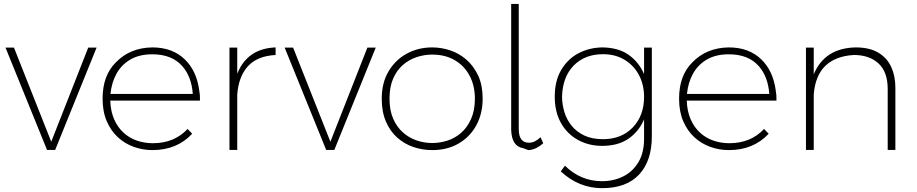

<svg xmlns="http://www.w3.org/2000/svg" viewBox="-20 -762 4660 976"><path d="M260.5 0H219L8 -520H51L240.5 -41.5L428.5 -520H471Z M755 1Q706.5 1 660.8 -15.2Q615 -31.5 579.5 -64Q544 -96.5 522.8 -145.5Q501.5 -194.5 501.5 -260.5Q501.5 -378 568.5 -444.5Q640.5 -519.5 754.5 -521Q857 -521 919.5 -460Q979 -402.5 992.5 -304.5Q995 -291.5 996 -278.5L996.5 -250.5H540.5Q542.5 -195.5 560.5 -155Q578.5 -114.5 608 -87.5Q637.5 -60.5 676 -47.2Q714.5 -34 757 -34Q866 -34 933.5 -106.5L957 -82Q879 1 755 1ZM960 -284.5Q954 -371 907.5 -425Q854.5 -486 754.5 -486Q689 -486 643.8 -460Q598.5 -434 573 -388.8Q547.5 -343.5 541.5 -284.5Z M1186 0H1146.5V-520H1186V-387Q1237 -515.5 1381 -521V-482.5Q1288 -477.5 1240.5 -425.5Q1193 -373.5 1186 -282Z M1679.5 0H1638L1427 -520H1470L1659.5 -41.5L1847.5 -520H1890Z M2177 1Q2128 1 2082 -14.5Q2036 -30 1999.8 -62Q1963.5 -94 1942 -143.5Q1920.5 -193 1920.5 -260.5Q1920.5 -340.5 1955 -399Q1989.5 -457.5 2047.5 -489.2Q2105.5 -521 2177 -521Q2222 -521 2267 -506.5Q2312 -492 2349.5 -460Q2387 -428 2411.5 -376.5Q2433.5 -327 2433.5 -260.5Q2433.5 -185 2401.8 -126Q2370 -67 2312.2 -33Q2254.5 1 2177 1ZM2177 -35Q2216.5 -35 2254.5 -47.2Q2292.5 -59.5 2323.8 -86.5Q2355 -113.5 2374.5 -157Q2394 -200.5 2394 -260.5Q2394 -326 2367.5 -376.5Q2341 -427 2292.2 -455.8Q2243.5 -484.5 2177 -484.5Q2137 -484.5 2098.2 -471.8Q2059.5 -459 2028.2 -432Q1997 -405 1978.5 -362.5Q1960 -320 1960 -260.5Q1960 -201.5 1978.5 -159Q1997 -116.5 2028 -89Q2059 -61.5 2097.8 -48.2Q2136.5 -35 2177 -35Z M2665 1 2664.5 0.5Q2662 -1 2655 -3Q2648 -5 2638.5 -9Q2581 -18.5 2578.5 -102V-742H2617V-105Q2617 -36.5 2669.5 -36.5Q2699 -36.5 2727.5 -64.5L2741.5 -34Q2702 1 2663.5 1Z M3041 194.5Q2922 194.5 2830.5 109L2852 80.5Q2932 159 3040 159Q3099 159 3147.5 135Q3196 111 3225 63Q3254 15 3254 -56.5V-155Q3227 -92.5 3174.2 -56.5Q3121.5 -20.5 3041 -20.5Q2973 -20.5 2918.2 -50.5Q2863.5 -80.5 2831.8 -136.5Q2800 -192.5 2800 -270.5Q2800 -351 2832.8 -406.5Q2865.5 -462 2919.8 -490.8Q2974 -519.5 3040 -521Q3122 -520.5 3174.5 -484Q3227 -447.5 3254 -385.5V-520H3293.5V-69Q3293.5 56 3228.8 125.2Q3164 194.5 3041 194.5ZM3045.5 -54.5Q3139 -54.5 3196.5 -114.2Q3254 -174 3254 -269.5Q3254 -331.5 3228 -380.5Q3202 -429.5 3155 -458Q3108 -486.5 3045.5 -486.5Q2952.5 -486.5 2896 -428.5Q2839.5 -370.5 2837 -269.5Q2837.5 -230.5 2849 -192.5Q2860.5 -154.5 2885.2 -123.5Q2910 -92.5 2949.5 -73.5Q2989 -54.5 3045.5 -54.5Z M3685.5 1Q3637 1 3591.2 -15.2Q3545.5 -31.5 3510 -64Q3474.5 -96.5 3453.2 -145.5Q3432 -194.5 3432 -260.5Q3432 -378 3499 -444.5Q3571 -519.5 3685 -521Q3787.5 -521 3850 -460Q3909.5 -402.5 3923 -304.5Q3925.5 -291.5 3926.5 -278.5L3927 -250.5H3471Q3473 -195.5 3491 -155Q3509 -114.5 3538.5 -87.5Q3568 -60.5 3606.5 -47.2Q3645 -34 3687.5 -34Q3796.5 -34 3864 -106.5L3887.5 -82Q3809.5 1 3685.5 1ZM3890.5 -284.5Q3884.5 -371 3838 -425Q3785 -486 3685 -486Q3619.5 -486 3574.2 -460Q3529 -434 3503.5 -388.8Q3478 -343.5 3472 -284.5Z M4531.5 0H4492.5V-310Q4492.5 -396 4446 -439.2Q4399.5 -482.5 4320.5 -482.5Q4131 -471 4116.5 -281.5V0H4077V-520H4116.5V-384Q4171.5 -517.5 4329.5 -521Q4400.5 -521 4445 -494.2Q4489.5 -467.5 4510.5 -421.2Q4531.5 -375 4531.5 -316.5Z"/></svg>

Font: Argentum Novus ExtraLight
Style: Regular
Weight: 250
Designer: Julieta Ulanovsky (font) & Cristiano Sobral (main changes)
Foundry: Julieta Ulanovsky (font) & Cristiano Sobral (main changes)
Version: Version 3.00;November 27, 2020;FontCreator 13.0.0.2655 64-bi